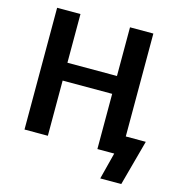

<svg xmlns="http://www.w3.org/2000/svg" viewBox="-126 -841 1038 1112"><g transform="rotate(15 392.5 -285.0)"><path d="M516 -331H219V0H79V-730H219V-438H516V-730H656V-113H776L702 160H576L617 0H590H516Z"/></g></svg>

Font: M PLUS 1p
Style: Bold
Weight: 700
Version: Version 1.062